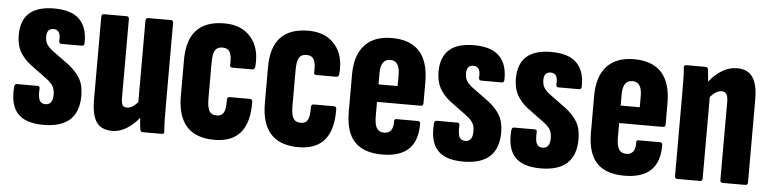

<svg xmlns="http://www.w3.org/2000/svg" viewBox="-38 -663 3334 831"><g transform="rotate(5 1629.5 -247.0)"><path d="M166 6Q87 6 53 -32.5Q19 -71 26 -148Q27 -160 37 -160H127Q137 -160 136 -148Q134 -114 141 -99Q148 -84 167 -84Q199 -84 199 -128Q199 -151 190.5 -165Q182 -179 162 -194L89 -248Q59 -271 42.5 -300.5Q26 -330 26 -372Q26 -500 169 -500Q245 -500 280 -464.5Q315 -429 313 -362Q313 -350 302 -350H213Q202 -350 203 -364Q207 -411 174 -411Q145 -411 145 -376Q145 -357 152.5 -344Q160 -331 178 -317L248 -266Q284 -239 301.5 -209Q319 -179 319 -134Q319 6 166 6Z M466 6Q417 6 396 -25Q375 -56 375 -123V-482Q375 -494 386 -494H485Q495 -494 495 -482V-143Q495 -118 500.5 -109Q506 -100 520 -100Q543 -100 567 -128V-482Q567 -494 579 -494H677Q687 -494 687 -482V-127Q687 -91 687.5 -62.5Q688 -34 690 -13Q692 0 681 0H597Q588 0 586 -11Q584 -21 583 -34.5Q582 -48 581 -61Q557 -31 527 -12.5Q497 6 466 6Z M909 6Q748 6 748 -171V-328Q748 -500 909 -500Q984 -500 1024.5 -452.5Q1065 -405 1058 -326Q1057 -312 1046 -312H959Q948 -312 949 -323Q951 -361 942 -378Q933 -395 910 -395Q887 -395 877.5 -379.5Q868 -364 868 -326V-172Q868 -132 877.5 -116Q887 -100 910 -100Q932 -100 940.5 -116.5Q949 -133 948 -171Q948 -184 959 -184H1047Q1058 -184 1058 -172Q1061 6 909 6Z M1274 6Q1113 6 1113 -171V-328Q1113 -500 1274 -500Q1349 -500 1389.5 -452.5Q1430 -405 1423 -326Q1422 -312 1411 -312H1324Q1313 -312 1314 -323Q1316 -361 1307 -378Q1298 -395 1275 -395Q1252 -395 1242.5 -379.5Q1233 -364 1233 -326V-172Q1233 -132 1242.5 -116Q1252 -100 1275 -100Q1297 -100 1305.5 -116.5Q1314 -133 1313 -171Q1313 -184 1324 -184H1412Q1423 -184 1423 -172Q1426 6 1274 6Z M1638 6Q1557 6 1517.5 -36Q1478 -78 1478 -167V-327Q1478 -412 1519 -456Q1560 -500 1636 -500Q1797 -500 1797 -322V-231Q1797 -219 1786 -219H1596V-158Q1596 -121 1606 -105Q1616 -89 1638 -89Q1678 -89 1677 -141Q1676 -152 1686 -152H1779Q1790 -152 1790 -141Q1792 6 1638 6ZM1596 -295H1679V-344Q1679 -405 1638 -405Q1596 -405 1596 -344Z M1990 6Q1911 6 1877 -32.5Q1843 -71 1850 -148Q1851 -160 1861 -160H1951Q1961 -160 1960 -148Q1958 -114 1965 -99Q1972 -84 1991 -84Q2023 -84 2023 -128Q2023 -151 2014.5 -165Q2006 -179 1986 -194L1913 -248Q1883 -271 1866.5 -300.5Q1850 -330 1850 -372Q1850 -500 1993 -500Q2069 -500 2104 -464.5Q2139 -429 2137 -362Q2137 -350 2126 -350H2037Q2026 -350 2027 -364Q2031 -411 1998 -411Q1969 -411 1969 -376Q1969 -357 1976.5 -344Q1984 -331 2002 -317L2072 -266Q2108 -239 2125.5 -209Q2143 -179 2143 -134Q2143 6 1990 6Z M2326 6Q2247 6 2213 -32.5Q2179 -71 2186 -148Q2187 -160 2197 -160H2287Q2297 -160 2296 -148Q2294 -114 2301 -99Q2308 -84 2327 -84Q2359 -84 2359 -128Q2359 -151 2350.5 -165Q2342 -179 2322 -194L2249 -248Q2219 -271 2202.5 -300.5Q2186 -330 2186 -372Q2186 -500 2329 -500Q2405 -500 2440 -464.5Q2475 -429 2473 -362Q2473 -350 2462 -350H2373Q2362 -350 2363 -364Q2367 -411 2334 -411Q2305 -411 2305 -376Q2305 -357 2312.5 -344Q2320 -331 2338 -317L2408 -266Q2444 -239 2461.5 -209Q2479 -179 2479 -134Q2479 6 2326 6Z M2690 6Q2609 6 2569.5 -36Q2530 -78 2530 -167V-327Q2530 -412 2571 -456Q2612 -500 2688 -500Q2849 -500 2849 -322V-231Q2849 -219 2838 -219H2648V-158Q2648 -121 2658 -105Q2668 -89 2690 -89Q2730 -89 2729 -141Q2728 -152 2738 -152H2831Q2842 -152 2842 -141Q2844 6 2690 6ZM2648 -295H2731V-344Q2731 -405 2690 -405Q2648 -405 2648 -344Z M2920 0Q2909 0 2909 -12V-367Q2909 -403 2908.5 -431.5Q2908 -460 2906 -481Q2905 -494 2915 -494H3000Q3009 -494 3011 -483Q3012 -473 3013.5 -459Q3015 -445 3016 -431Q3039 -461 3070 -480.5Q3101 -500 3137 -500Q3182 -500 3204 -469Q3226 -438 3226 -371V-12Q3226 0 3215 0H3116Q3106 0 3106 -12V-353Q3106 -395 3078 -395Q3055 -395 3029 -366V-12Q3029 0 3019 0Z"/></g></svg>

Font: Sofia Sans Extra Condensed ExtraBold
Style: Regular
Weight: 800
Designer: Botio Nikoltchev, Ani Petrova
Foundry: lettersoup
Version: Version 4.101; ttfautohint (v1.8.4.7-5d5b)